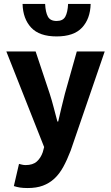

<svg xmlns="http://www.w3.org/2000/svg" viewBox="-20 -756 561 970"><path d="M120 194Q97 194 81 191.5Q65 189 50 184L76 72Q83 74 92 76Q101 78 109 78Q146 78 166 60Q186 42 196 13L203 -13L12 -496H160L231 -283Q242 -249 251 -214Q260 -179 270 -142H274Q282 -177 290.5 -212.5Q299 -248 308 -283L368 -496H509L337 5Q319 52 299.5 87.5Q280 123 254.5 146.5Q229 170 196.5 182Q164 194 120 194ZM266 -572Q179 -572 137.5 -616.5Q96 -661 94 -736H208Q210 -694 222 -672Q234 -650 266 -650Q298 -650 310 -672Q322 -694 324 -736H438Q436 -661 394.5 -616.5Q353 -572 266 -572Z"/></svg>

Font: Giro Regular
Style: Bold
Weight: 700
Designer: Paul D. Hunt
Foundry: Adobe Systems Incorporated
Version: Version 1.000;PS 1.0;hotconv 1.0.88;makeotf.lib2.5.647800